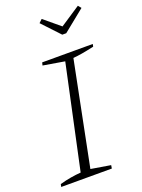

<svg xmlns="http://www.w3.org/2000/svg" viewBox="-163 -930 739 1002"><g transform="rotate(-20 206.5 -429.5)"><path d="M-3 0 0 -15Q32 -24 61.5 -29Q91 -34 118 -36L241 -609L122 -629L126 -645H407L404 -631Q364 -622 337 -617.5Q310 -613 287 -611L172 -36L281 -18L278 0ZM274 -745 183 -842 201 -859 290 -785 402 -859 416 -842 296 -745Z"/></g></svg>

Font: Piazzolla SC ExtraLight
Style: Italic
Weight: 200
Italic angle: -11.3°
Designer: Juan Pablo del Peral
Foundry: Huerta Tipografica
Version: Version 1.330